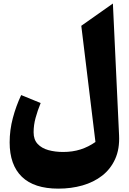

<svg xmlns="http://www.w3.org/2000/svg" viewBox="-20 -823 742 1107"><path d="M630.9 -802.7 666.5 -43.5Q670.4 35.6 644 93.8Q617.7 151.9 569.1 189.7Q520.5 227.5 455.6 246.1Q390.6 264.6 316.4 264.6Q176.8 264.6 106.2 196.3Q35.6 127.9 35.6 -2Q35.6 -73.2 54 -142.3Q72.3 -211.4 102.1 -274.9L214.4 -229Q196.3 -184.6 185.1 -143.3Q173.8 -102.1 173.8 -60.1Q173.8 -18.1 197 6.8Q220.2 31.7 259 42.5Q297.9 53.2 344.2 53.2Q398.4 53.2 444.3 38.6Q490.2 23.9 530.3 -4.4L448.7 -674.3Z"/></svg>

Font: Pinar-DS2-FD ExtraBold
Style: Regular
Weight: 800
Designer: Amin Abedi
Version: Version 3.000